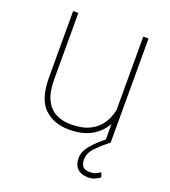

<svg xmlns="http://www.w3.org/2000/svg" viewBox="-132 -625 812 916"><g transform="rotate(20 273.5 -167.5)"><path d="M479.5 171.4Q470.2 178.7 455.3 185.8Q440.4 192.9 418 192.9Q385.3 192.9 365.7 175Q346.2 157.2 346.2 120.1Q346.2 86.9 375 53.7Q403.8 20.5 438 -5.9V-85.4Q414.6 -41.5 369.6 -15.9Q324.7 9.8 255.9 9.8Q178.2 9.8 130.1 -36.4Q82 -82.5 82 -192.9V-528.3H108.4V-191.9Q108.4 -127.4 127.4 -88.9Q146.5 -50.3 179.7 -33.4Q212.9 -16.6 254.9 -16.6Q313.5 -16.6 351.6 -35.6Q389.6 -54.7 410.2 -86.7Q430.7 -118.7 438 -156.7V-528.3H464.8V0H464.4Q429.7 27.3 401.1 56.2Q372.6 85 372.6 120.1Q372.6 138.2 381.8 152.3Q391.1 166.5 418 166.5Q437.5 166.5 450.2 160.4Q462.9 154.3 471.7 147.9Z"/></g></svg>

Font: Vazirmatn RD UI Thin
Style: Regular
Weight: 100
Designer: Saber Rastikerdar
Foundry: Saber Rastikerdar
Version: Version 33.003